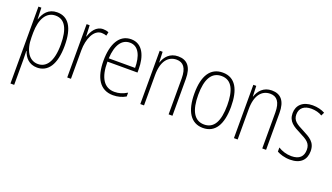

<svg xmlns="http://www.w3.org/2000/svg" viewBox="-69 -1048 3097 1790"><g transform="rotate(20 1480.0 -152.5)"><path d="M260 -539C174 -539 132 -481 111 -416H109L105 -529H76V234H113V-16C113 -48 112 -79 111 -102H114C132 -45 175 10 257 10C364 10 431 -82 431 -270C431 -450 371 -539 260 -539ZM256 -505C349 -505 393 -422 393 -269C393 -95 335 -24 253 -24C168 -24 113 -103 113 -239V-284C114 -417 164 -505 256 -505Z M716 -538C647 -538 610 -477 592 -420H589L584 -529H554V0H591V-283C591 -393 635 -500 715 -500C733 -500 750 -496 763 -491L771 -527C754 -535 735 -538 716 -538Z M994 -539C876 -539 818 -427 818 -263C818 -98 878 10 1010 10C1059 10 1099 -2 1136 -23V-61C1092 -35 1056 -24 1012 -24C908 -24 855 -110 856 -267H1154V-300C1154 -428 1109 -539 994 -539ZM994 -505C1081 -505 1118 -415 1118 -300H857C864 -437 915 -505 994 -505Z M1461 -539C1378 -539 1333 -484 1314 -425H1312L1308 -529H1279V0H1316V-302C1316 -439 1374 -505 1457 -505C1522 -505 1560 -461 1560 -356V0H1598V-365C1598 -485 1549 -539 1461 -539Z M2083 -265C2083 -433 2029 -539 1903 -539C1781 -539 1719 -442 1719 -266C1719 -90 1782 10 1902 10C2023 10 2083 -89 2083 -265ZM1757 -266C1757 -419 1803 -505 1903 -505C2006 -505 2045 -411 2045 -266C2045 -108 2000 -24 1902 -24C1803 -24 1757 -112 1757 -266Z M2390 -539C2307 -539 2262 -484 2243 -425H2241L2237 -529H2208V0H2245V-302C2245 -439 2303 -505 2386 -505C2451 -505 2489 -461 2489 -356V0H2527V-365C2527 -485 2478 -539 2390 -539Z M2922 -130C2922 -220 2863 -249 2790 -287C2719 -323 2679 -346 2679 -407C2679 -471 2724 -505 2794 -505C2832 -505 2873 -495 2901 -477L2917 -510C2884 -528 2842 -539 2795 -539C2696 -539 2642 -484 2642 -407C2642 -323 2698 -292 2774 -254C2843 -219 2884 -196 2884 -130C2884 -64 2847 -25 2767 -25C2719 -25 2672 -40 2636 -63V-22C2665 -6 2711 10 2767 10C2870 10 2922 -44 2922 -130Z"/></g></svg>

Font: Noto Sans Malayalam Condensed ExtraLight
Style: Regular
Weight: 200
Width: 3
Designer: Jelle Bosma - Monotype Design Team
Foundry: Monotype Imaging Inc.
Version: Version 2.104